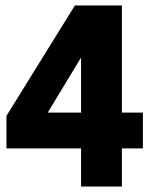

<svg xmlns="http://www.w3.org/2000/svg" viewBox="-20 -680 566 700"><path d="M424.5 -660V-269.5H501V-139H424.5V0H275.5V-139H3.5V-257.5L253 -660ZM275.5 -269.5V-468.5H274.5L154 -269.5Z"/></svg>

Font: League Spartan Thin
Style: Bold
Weight: 700
Version: Version 2.002